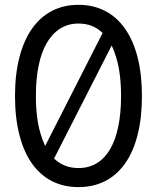

<svg xmlns="http://www.w3.org/2000/svg" viewBox="-20 -757 644 787"><path d="M301.8 9.9Q240.8 9.9 192.8 -14.6Q144.9 -39.1 111.2 -86.6Q77.4 -134.2 59.5 -204.2Q41.5 -274.1 41.5 -363.6Q41.5 -452.4 59.7 -522.4Q77.8 -592.3 111.7 -640.1Q145.6 -687.9 193.4 -712.5Q241.1 -737.2 301.8 -737.2Q362.2 -737.2 410.2 -712.5Q458.1 -687.9 492 -640.1Q525.9 -592.3 543.9 -522.4Q561.8 -452.4 561.8 -363.6Q561.8 -274.1 544 -204.2Q526.3 -134.2 492.5 -86.6Q458.8 -39.1 410.7 -14.6Q362.6 9.9 301.8 9.9ZM165.1 -158.7 400.6 -621.8Q361.2 -660.5 301.8 -660.5Q259.6 -660.5 226.9 -639.9Q194.2 -619.3 172.1 -581.5Q149.9 -543.7 138.5 -489Q127.1 -434.3 127.1 -363.6Q127.1 -302.2 135.7 -253.4Q144.2 -204.5 165.1 -158.7ZM301.8 -68.2Q344.5 -68.2 377.3 -88.4Q410.2 -108.7 431.8 -146.3Q453.5 -183.9 464.8 -238.5Q476.2 -293 476.2 -363.6Q476.2 -425.4 467.5 -474.8Q458.8 -524.1 437.9 -570.7L201.7 -107.2Q241.8 -68.2 301.8 -68.2Z"/></svg>

Font: Linik Sans
Style: Regular
Weight: 400
Designer: Rasmus Andersson (font), Marc Monis (original base), Kil Hyung-jin (Pretendard portions), Cristiano Sobral (main changes
Foundry: rsms
Version: Version 3.018;May 31, 2022;FontCreator 14.0.0.2814 64-bit; t